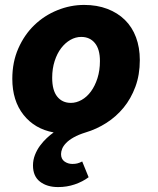

<svg xmlns="http://www.w3.org/2000/svg" viewBox="-20 -532 640 780"><path d="M216 228Q171 228 142.5 206Q114 184 114 140Q114 118 122 97.5Q130 77 142.5 60Q155 43 170 29Q185 15 198 6Q121 -8 75.5 -65.5Q30 -123 30 -212Q30 -280 54.5 -335.5Q79 -391 119.5 -430Q160 -469 213 -490.5Q266 -512 322 -512Q374 -512 416 -496Q458 -480 487.5 -451Q517 -422 532.5 -380.5Q548 -339 548 -288Q548 -228 530 -179.5Q512 -131 482 -94.5Q452 -58 412 -32.5Q372 -7 328 6Q299 15 279.5 26Q260 37 248.5 49Q237 61 232.5 72.5Q228 84 228 94Q228 114 242 124Q256 134 274 134Q285 134 293.5 132Q302 130 314 124L340 188Q316 206 284 217Q252 228 216 228ZM268 -114Q290 -114 311.5 -126Q333 -138 349.5 -160.5Q366 -183 376 -214.5Q386 -246 386 -284Q386 -332 365.5 -357Q345 -382 310 -382Q287 -382 266 -370Q245 -358 228.5 -336.5Q212 -315 202 -284Q192 -253 192 -216Q192 -165 212.5 -139.5Q233 -114 268 -114Z"/></svg>

Font: Source Code Pro Black
Style: Italic
Weight: 900
Italic angle: -11°
Monospace: yes
Designer: Paul D. Hunt, Teo Tuominen
Foundry: Adobe Systems Incorporated
Version: Version 1.050;PS 1.000;hotconv 16.6.51;makeotf.lib2.5.65220